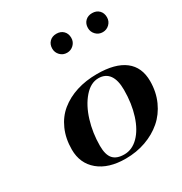

<svg xmlns="http://www.w3.org/2000/svg" viewBox="-183 -923 1016 1069"><g transform="rotate(-30 325.5 -388.0)"><path d="M269 -725.1Q269 -752.4 285.9 -769.3Q302.7 -786.1 330.1 -786.1Q357.4 -786.1 374.3 -769.3Q391.1 -752.4 391.1 -725.1Q391.1 -699.2 373 -681.6Q355 -664.1 330.1 -664.1Q304.2 -664.1 286.6 -682.1Q269 -700.2 269 -725.1ZM498.5 -725.1Q498.5 -752.4 515.4 -769.3Q532.2 -786.1 559.6 -786.1Q586.9 -786.1 603.8 -769.3Q620.6 -752.4 620.6 -725.1Q620.6 -699.2 602.5 -681.6Q584.5 -664.1 559.6 -664.1Q533.7 -664.1 516.1 -682.1Q498.5 -700.2 498.5 -725.1ZM323.2 -14.6Q373.5 -14.6 414.1 -55.2Q454.6 -95.7 477.5 -167.5Q500.5 -239.3 500.5 -327.6Q500.5 -390.1 477.1 -422.4Q453.6 -454.6 408.7 -454.6Q358.9 -454.6 316.9 -406.2Q274.9 -357.9 251.7 -282.2Q228.5 -206.5 228.5 -124Q228.5 -65.9 251.5 -40.3Q274.4 -14.6 323.2 -14.6ZM413.6 -479Q530.3 -479 590.6 -432.6Q650.9 -386.2 650.9 -296.9Q650.9 -227.5 624.8 -169.4Q598.6 -111.3 553.5 -72.3Q508.3 -33.2 447.8 -11.7Q387.2 9.8 318.4 9.8Q208.5 9.8 145.5 -42.7Q82.5 -95.2 82.5 -184.1Q82.5 -254.9 107.7 -311.5Q132.8 -368.2 177.5 -404.5Q222.2 -440.9 282.2 -460Q342.3 -479 413.6 -479Z"/></g></svg>

Font: QumpellkaNo12
Style: Regular
Weight: 500
Designer: gluk (gluksza@wp.pl)
Foundry: gluk (gluksza@wp.pl)
Version: Version 00.480